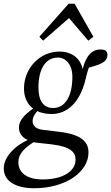

<svg xmlns="http://www.w3.org/2000/svg" viewBox="-63 -763 593 1024"><path d="M119 241C286 241 409 155 409 50C409 -7 369 -45 261 -59L163 -71C122 -76 111 -99 111 -116C111 -134 115 -150 156 -193L144 -208V-203C79 -164 38 -127 38 -82C38 -58 50 -27 98 -11V-8C111 -5 122 -3 133 -2L213 7C316 19 340 51 340 88C340 152 270 194 164 194C83 194 35 160 35 102C35 56 68 24 134 -16L114 -28C32 0 -43 66 -43 135C-43 207 27 241 119 241ZM213 -155C293 -155 364 -214 394 -343C402 -377 409 -401 420 -425L397 -398C470 -419 510 -429 510 -472C510 -480 506 -487 501 -493C494 -497 484 -499 471 -499C431 -499 391 -469 374 -375L381 -376C374 -447 324 -488 254 -488C150 -488 65 -400 65 -291C65 -209 119 -155 213 -155ZM221 -187C169 -187 142 -225 142 -296C142 -389 176 -456 246 -456C288 -456 323 -418 323 -354C323 -248 283 -187 221 -187ZM408 -546 435 -567 335 -743H303L147 -567L167 -546L332 -690H285L408 -546Z"/></svg>

Font: Source Serif 4 Variable
Style: Italic
Weight: 400
Italic angle: -12°
Designer: Frank Grießhammer
Foundry: Adobe Systems Incorporated
Version: Version 4.004;hotconv 1.0.116;makeotfexe 2.5.65601